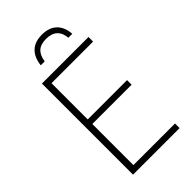

<svg xmlns="http://www.w3.org/2000/svg" viewBox="-273 -985 1064 1064"><g transform="rotate(-45 259.5 -453.0)"><path d="M461 0H96V-714H461V-678H135V-394H443V-358H135V-36H461ZM287 -906Q343 -906 374.5 -876Q406 -846 410 -790H379Q376 -830 353 -851.5Q330 -873 287 -873Q243 -873 221 -851.5Q199 -830 194 -790H163Q169 -846 200.5 -876Q232 -906 287 -906Z"/></g></svg>

Font: Noto Sans Disp ExtLt
Style: Regular
Weight: 200
Designer: Monotype Design Team
Foundry: Monotype Imaging Inc.
Version: Version 2.000;GOOG;noto-source:20170915:90ef993387c0